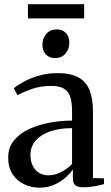

<svg xmlns="http://www.w3.org/2000/svg" viewBox="-20 -884 530 914"><path d="M168 9.5Q129.5 9.5 95.5 -6.5Q61.5 -22.5 40.2 -54.2Q19 -86 19 -134Q19 -182 46.5 -215.5Q74 -249 118.8 -269.8Q163.5 -290.5 217 -300.2Q270.5 -310 323 -310V-357Q323 -395.5 314.8 -421.8Q306.5 -448 285.2 -461.5Q264 -475 225 -475Q173 -475 131.8 -460.5Q90.5 -446 63.5 -431L45.5 -464Q61 -477 91.5 -494Q122 -511 163.8 -523.5Q205.5 -536 254.5 -536Q315 -536 352 -516.2Q389 -496.5 405.8 -456Q422.5 -415.5 422.5 -353V-36.5L475 -35V-7.5Q464.5 -4.5 448.8 -1Q433 2.5 415.2 5Q397.5 7.5 379.5 7.5Q353 7.5 340 -1Q327 -9.5 327 -35.5V-77.5Q317 -62 295 -41.5Q273 -21 240.8 -5.8Q208.5 9.5 168 9.5ZM209 -49.5Q240.5 -49.5 270 -64.2Q299.5 -79 323 -103.5V-274Q262.5 -274 218.2 -258.5Q174 -243 149.5 -214.5Q125 -186 125 -147Q125 -116 136.2 -94Q147.5 -72 166.8 -60.8Q186 -49.5 209 -49.5ZM241.5 -607.5Q214.5 -607.5 198.2 -624.8Q182 -642 182 -671Q182 -702 200.8 -723Q219.5 -744 249.5 -744H250.5Q277.5 -744 293.8 -727Q310 -710 310 -681Q310 -650 291.5 -628.8Q273 -607.5 242.5 -607.5ZM380.5 -864V-796.5H113V-864Z"/></svg>

Font: Merriweather 96pt
Style: Regular
Weight: 400
Version: Version 2.100